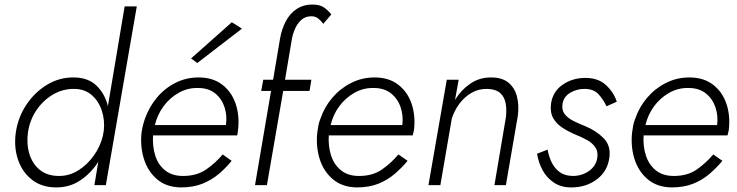

<svg xmlns="http://www.w3.org/2000/svg" viewBox="-20 -808 3216 838"><path d="M49 -230Q40 -166 58.5 -111.5Q77 -57 119.5 -23.5Q162 10 226 10Q285 10 331.5 -21.5Q378 -53 409 -102L392 0H442L577 -780H524L451 -345Q438 -398 402 -433.5Q366 -469 304 -470Q240 -471 186 -438.5Q132 -406 95.5 -351.5Q59 -297 49 -230ZM102 -230Q110 -284 139 -327Q168 -370 211.5 -395.5Q255 -421 306 -420Q351 -419 381 -392.5Q411 -366 424.5 -324.5Q438 -283 433 -238L429 -215Q418 -169 389.5 -129Q361 -89 322 -64.5Q283 -40 238 -40Q187 -40 154.5 -66Q122 -92 108.5 -135.5Q95 -179 102 -230Z M656 -262Q667 -308 694 -344.5Q721 -381 760 -403Q799 -425 844 -424Q890 -424 919 -400.5Q948 -377 960 -340Q972 -303 966 -262ZM648 -217H1015Q1017 -223 1017.5 -229.5Q1018 -236 1019 -242Q1026 -303 1008.5 -355Q991 -407 950 -438.5Q909 -470 847 -470Q792 -470 745 -446Q698 -422 664.5 -381.5Q631 -341 613 -291Q603 -263 598 -231Q591 -170 608 -115Q625 -60 665.5 -25.5Q706 9 769 10Q823 10 863 -6Q903 -22 934.5 -48.5Q966 -75 991 -106L952 -134Q921 -97 880 -68.5Q839 -40 779 -40Q731 -40 700.5 -64.5Q670 -89 657.5 -129.5Q645 -170 648 -217ZM1036 -683 992 -711 814 -553 841 -533Z M1391 -704 1426 -745Q1413 -762 1394.5 -775Q1376 -788 1347 -788Q1305 -789 1274.5 -768.5Q1244 -748 1226.5 -713.5Q1209 -679 1202 -638L1172 -460H1129L1120 -411H1163L1093 0H1145L1216 -411H1331L1339 -460H1224L1253 -632Q1257 -658 1267.5 -682Q1278 -706 1295.5 -721.5Q1313 -737 1339 -737Q1356 -737 1368.5 -727.5Q1381 -718 1391 -704Z M1423 -262Q1434 -308 1461 -344.5Q1488 -381 1527 -403Q1566 -425 1611 -424Q1657 -424 1686.5 -400.5Q1716 -377 1728.5 -340Q1741 -303 1736 -262ZM1415 -217H1781Q1783 -223 1784.5 -229.5Q1786 -236 1787 -242Q1794 -303 1776.5 -355Q1759 -407 1718 -438.5Q1677 -470 1615 -470Q1560 -470 1512.5 -446Q1465 -422 1430.5 -381.5Q1396 -341 1379 -291Q1373 -277 1370 -262Q1367 -247 1365 -231Q1358 -170 1375 -115Q1392 -60 1433 -25.5Q1474 9 1537 10Q1591 10 1631 -6Q1671 -22 1702 -48.5Q1733 -75 1759 -106L1719 -134Q1688 -97 1647.5 -68.5Q1607 -40 1547 -40Q1499 -40 1468.5 -64.5Q1438 -89 1425 -129.5Q1412 -170 1415 -217Z M2188 -296 2138 0H2188L2240 -302Q2246 -348 2236.5 -386Q2227 -424 2199.5 -447Q2172 -470 2123 -470Q2072 -470 2032 -442.5Q1992 -415 1966 -372L1982 -460H1930L1850 0H1902L1952 -291Q1963 -325 1984.5 -354.5Q2006 -384 2037.5 -402.5Q2069 -421 2107 -420Q2144 -419 2163 -402Q2182 -385 2187 -357Q2192 -329 2188 -296Z M2370 -155 2324 -137Q2330 -99 2348 -65.5Q2366 -32 2397.5 -11Q2429 10 2473 10Q2539 10 2586 -26Q2633 -62 2640 -123Q2646 -174 2613.5 -206Q2581 -238 2535 -257Q2510 -267 2485 -279Q2460 -291 2445.5 -309Q2431 -327 2435 -354Q2440 -386 2468.5 -403Q2497 -420 2531 -420Q2571 -420 2592.5 -396.5Q2614 -373 2627 -344L2672 -364Q2659 -405 2625 -436.5Q2591 -468 2535 -468Q2479 -468 2436 -438.5Q2393 -409 2385 -356Q2380 -318 2394.5 -292.5Q2409 -267 2435.5 -250Q2462 -233 2493 -220Q2518 -210 2541 -197.5Q2564 -185 2577.5 -166.5Q2591 -148 2587 -120Q2582 -84 2551 -62Q2520 -40 2479 -40Q2444 -41 2422 -57.5Q2400 -74 2387.5 -100Q2375 -126 2370 -155Z M2797 -262Q2808 -308 2835 -344.5Q2862 -381 2901 -403Q2940 -425 2985 -424Q3031 -424 3060.5 -400.5Q3090 -377 3102.5 -340Q3115 -303 3110 -262ZM2789 -217H3155Q3157 -223 3158.5 -229.5Q3160 -236 3161 -242Q3168 -303 3150.5 -355Q3133 -407 3092 -438.5Q3051 -470 2989 -470Q2934 -470 2886.5 -446Q2839 -422 2804.5 -381.5Q2770 -341 2753 -291Q2747 -277 2744 -262Q2741 -247 2739 -231Q2732 -170 2749 -115Q2766 -60 2807 -25.5Q2848 9 2911 10Q2965 10 3005 -6Q3045 -22 3076 -48.5Q3107 -75 3133 -106L3093 -134Q3062 -97 3021.5 -68.5Q2981 -40 2921 -40Q2873 -40 2842.5 -64.5Q2812 -89 2799 -129.5Q2786 -170 2789 -217Z"/></svg>

Font: Jost* 300 Light Italic
Style: Italic
Weight: 300
Italic angle: -10°
Version: Version 3.200; ttfautohint (v0.97) -l 8 -r 50 -G 200 -x 14 -